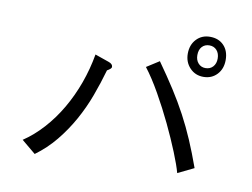

<svg xmlns="http://www.w3.org/2000/svg" viewBox="-73 -828 1146 874"><g transform="rotate(10 500.0 -391.0)"><path d="M567 -537 625 -574Q669 -512 703 -459Q737 -406 765 -353.5Q793 -301 817 -245Q841 -189 865 -122L791 -86Q782 -120 758.5 -178Q735 -236 704 -301Q673 -366 637 -429.5Q601 -493 567 -537ZM331 -553Q376 -537 395.5 -530.5Q415 -524 415 -510Q415 -502 395 -491Q378 -431 355.5 -370Q333 -309 301.5 -252.5Q270 -196 229.5 -146.5Q189 -97 137 -59L72 -113Q120 -145 162.5 -192Q205 -239 238.5 -296.5Q272 -354 295.5 -419Q319 -484 331 -553ZM744 -630Q744 -671 768.5 -697Q793 -723 831 -723Q871 -723 895 -698Q919 -673 919 -631Q919 -590 894.5 -564Q870 -538 832 -538Q794 -538 769 -564.5Q744 -591 744 -630ZM882 -631Q882 -655 869 -669.5Q856 -684 835 -684Q814 -684 801 -670Q788 -656 788 -631Q788 -608 801 -593.5Q814 -579 834 -579Q856 -579 869 -593.5Q882 -608 882 -631Z"/></g></svg>

Font: D2Coding ligature
Style: Regular
Weight: 400
Monospace: yes
Designer: Yong-Rak Park; Jeong-Hwan Yoon; Sang-Min Lee;
Foundry: NHN Corporation
Version: Version 1.3.2; Build 20180524